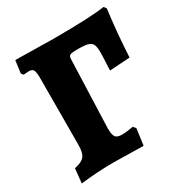

<svg xmlns="http://www.w3.org/2000/svg" viewBox="-158 -774 856 902"><g transform="rotate(-30 270.0 -322.5)"><path d="M35 -67Q75 -75 89.5 -93Q104 -111 104 -155L105 -516Q105 -548 99 -559Q93 -570 75 -570L46 -568L37 -579L46 -647H68Q227 -644 252 -644Q451 -644 530 -656L540 -643Q524 -521 517 -389L407 -382Q411 -454 411 -480Q411 -508 404.5 -521.5Q398 -535 380.5 -540Q363 -545 325 -545Q302 -545 292 -543Q282 -541 278.5 -535Q275 -529 275 -515L262 -152Q262 -117 271 -105Q280 -93 305 -93Q330 -93 367 -100L379 -86L367 3L304 2L209 0Q120 0 27 11Z"/></g></svg>

Font: Alegreya SC ExtraBold
Style: Regular
Weight: 800
Designer: Juan Pablo del Peral
Foundry: Huerta Tipografica
Version: Version 2.007; ttfautohint (v1.6)